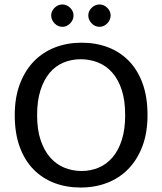

<svg xmlns="http://www.w3.org/2000/svg" viewBox="-20 -830 726 859"><path d="M345 -639Q409 -639 463 -618.5Q517 -598 556.5 -557.5Q596 -517 618 -456.5Q640 -396 640 -315Q640 -236 617 -175.5Q594 -115 554 -74Q514 -33 459.5 -12Q405 9 341 9Q277 9 223 -11.5Q169 -32 129.5 -72.5Q90 -113 68 -173.5Q46 -234 46 -315Q46 -394 69 -454.5Q92 -515 132 -556Q172 -597 226.5 -618Q281 -639 345 -639ZM146 -315Q146 -251 161.5 -204Q177 -157 204 -126Q231 -95 267.5 -80Q304 -65 345 -65Q386 -65 421.5 -80Q457 -95 483.5 -126Q510 -157 525 -204Q540 -251 540 -315Q540 -381 524.5 -428Q509 -475 482 -505.5Q455 -536 418.5 -550.5Q382 -565 341 -565Q300 -565 264 -550Q228 -535 202 -504Q176 -473 161 -426Q146 -379 146 -315ZM209 -761Q209 -780 224 -795Q239 -810 259 -810Q279 -810 294 -795Q309 -780 309 -761Q309 -741 294 -725.5Q279 -710 259 -710Q239 -710 224 -725.5Q209 -741 209 -761ZM375 -761Q375 -780 390 -795Q405 -810 425 -810Q445 -810 460 -795Q475 -780 475 -761Q475 -741 460 -725.5Q445 -710 425 -710Q405 -710 390 -725.5Q375 -741 375 -761Z"/></svg>

Font: Mukta Malar
Style: Regular
Weight: 400
Designer: Aadarsh Rajan, Girish Dalvi, Yashodeep Gholap
Foundry: Ek Type
Version: Version 2.538;PS 1.000;hotconv 16.6.51;makeotf.lib2.5.65220;